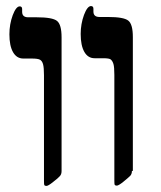

<svg xmlns="http://www.w3.org/2000/svg" viewBox="-20 -609 531 633"><path d="M183 -44V-45Q183 -34 177 -28Q172 -22 155 -9Q139 4 133 4Q128 4 126 1Q125 -1 125 -13V-361Q125 -386 122 -397Q119 -408 112 -412Q105 -416 85 -416H57Q35 -416 23 -437Q11 -458 11 -496Q11 -529 22 -559Q33 -588 45 -588Q53 -588 53 -579V-570Q53 -552 73 -552H101Q153 -552 168 -540Q183 -528 183 -486ZM418 -45 415 -46Q415 -35 409 -29Q403 -23 387 -10Q371 3 365 3Q360 3 358 0Q357 -2 357 -14V-362Q357 -388 354 -398Q351 -408 345 -413Q340 -417 320 -417H292Q270 -417 258 -438Q246 -459 246 -497Q246 -530 257 -560Q268 -589 280 -589Q288 -589 288 -580V-571Q288 -553 308 -553H336Q388 -553 403 -541Q418 -529 418 -487Z"/></svg>

Font: Libra Serif Modern
Style: Bold
Weight: 700
Designer: Stefan Peev, Context Ltd
Foundry: Ascender Corporation
Version: Version 1.000